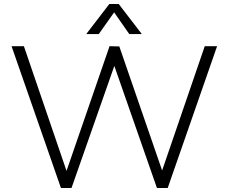

<svg xmlns="http://www.w3.org/2000/svg" viewBox="-20 -944 1147 964"><path d="M1008 -712H1070L822 0H768L554 -613L339 0H286L38 -712H100L314 -86L530 -712L579 -711L794 -88ZM413 -773 529 -924H576L692 -773H629L553 -882L476 -773Z"/></svg>

Font: Muli Light
Style: Regular
Weight: 300
Designer: Vernon Adams
Foundry: Vernon Adams
Version: Version 2.100